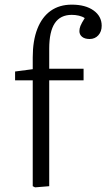

<svg xmlns="http://www.w3.org/2000/svg" viewBox="-20 -802 458 827"><path d="M131 5 121 0V-456H45V-494L121 -504V-555Q121 -627 141 -678Q161 -729 198.5 -755.5Q236 -782 289 -782Q348 -782 383 -757Q418 -732 418 -691Q418 -666 403.5 -650Q389 -634 366 -634Q345 -634 333.5 -643.5Q322 -653 322 -668Q322 -679 326.5 -690.5Q331 -702 345 -724Q335 -731 320 -734.5Q305 -738 289 -738Q240 -738 216 -702Q192 -666 192 -592V-506H340V-456H192V0Z"/></svg>

Font: Literata 18pt Light
Style: Regular
Weight: 300
Designer: Latin by Veronika Burian and Jose Scaglione. Greek by Irene Vlachou. Cyrillic by Vera Evstafieva.
Foundry: TypeTogether
Version: Version 3.103;gftools[0.9.29]